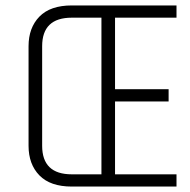

<svg xmlns="http://www.w3.org/2000/svg" viewBox="-20 -686 699 706"><path d="M629 -621H403V-358H600V-313H403V-45H629V0H244Q165 0 125 -41Q85 -82 85 -150V-516Q85 -584 125 -625Q165 -666 244 -666H629ZM244 -45H353V-621H244Q135 -621 135 -516V-150Q135 -45 244 -45Z"/></svg>

Font: Khand Light
Style: Regular
Weight: 300
Designer: Devanagari: Sanchit Sawaria, Jyotish Sonowal; Latin: Satya Rajpurohit
Foundry: Indian Type Foundry
Version: Version 1.101;PS 1.0;hotconv 1.0.78;makeotf.lib2.5.61930; tt